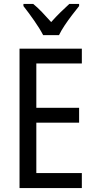

<svg xmlns="http://www.w3.org/2000/svg" viewBox="-20 -963 488 983"><path d="M399 0H80V-714H399V-638H166V-411H385V-335H166V-77H399ZM201 -783Q184 -816 155 -857.5Q126 -899 100 -932V-943H150Q171 -926 195 -901Q219 -876 242 -850Q268 -879 288.5 -899Q309 -919 335 -943H385V-932Q369 -912 349 -886Q329 -860 311 -833Q293 -806 282 -783Z"/></svg>

Font: Noto Sans Lao Condensed
Style: Regular
Weight: 400
Width: 3
Designer: Monotype Design Team
Foundry: Monotype Imaging Inc.
Version: Version 2.003; ttfautohint (v1.8.4.7-5d5b)